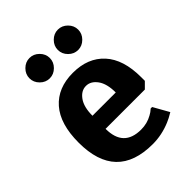

<svg xmlns="http://www.w3.org/2000/svg" viewBox="-207 -817 933 933"><g transform="rotate(-45 260.0 -350.0)"><path d="M211 -591Q190 -570 162 -570Q134 -570 113 -591Q92 -612 92 -640Q92 -668 113 -689Q134 -710 162 -710Q190 -710 211 -689Q232 -668 232 -640Q232 -612 211 -591ZM406 -591Q385 -570 357 -570Q329 -570 308 -591Q287 -612 287 -640Q287 -668 308 -689Q329 -710 357 -710Q385 -710 406 -689Q427 -668 427 -640Q427 -612 406 -591ZM290 10Q40 10 40 -250Q40 -378 98 -444Q156 -510 260 -510Q363 -510 421.5 -446Q480 -382 480 -260V-235L450 -205H180Q180 -80 300 -80Q342 -80 377 -100Q391 -107 405 -120H415L460 -40Q432 -23 412 -15Q352 10 290 10ZM180 -295H340Q340 -355 316.5 -387.5Q293 -420 260 -420Q227 -420 203.5 -387.5Q180 -355 180 -295Z"/></g></svg>

Font: Scada
Style: Bold
Weight: 700
Designer: Jovanny Lemonad
Foundry: Jovanny Lemonad
Version: Version 4.100;PS 004.100;hotconv 1.0.88;makeotf.lib2.5.64775